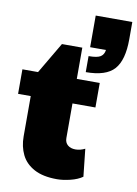

<svg xmlns="http://www.w3.org/2000/svg" viewBox="-92 -888 682 956"><g transform="rotate(10 249.0 -410.0)"><path d="M264 8Q193 8 148.5 -16Q104 -40 84 -81Q64 -122 64 -173V-377H0V-501H79L172 -659H275V-501H391V-377H275V-202Q275 -179 290 -166.5Q305 -154 329 -154Q353 -154 377 -166L392 -27Q368 -10 331 -1Q294 8 264 8ZM313 -542V-623Q357 -623 373.5 -634Q390 -645 393 -668H313V-828H498V-741Q498 -635 456.5 -588.5Q415 -542 313 -542Z"/></g></svg>

Font: Paytone One
Style: Regular
Weight: 400
Designer: Vernon Adams
Foundry: Vernon Adams
Version: Version 1.002; ttfautohint (v1.8.4.7-5d5b);gftools[0.9.23]